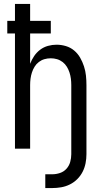

<svg xmlns="http://www.w3.org/2000/svg" viewBox="-20 -755 515 975"><path d="M210 200V130H245Q265 130 284.5 123.5Q304 117 317.5 102Q331 87 336.5 67.5Q342 48 342 28V-323Q342 -339 340 -355Q338 -371 333 -386.5Q328 -402 319.5 -416Q311 -430 298 -440Q285 -450 269.5 -454.5Q254 -459 238 -459Q221 -459 205.5 -454.5Q190 -450 177 -440Q164 -430 155.5 -416Q147 -402 142 -386.5Q137 -371 135 -355Q133 -339 133 -323V0H56V-585H17V-649H56V-735H133V-649H238V-585H133V-431Q141 -452 153.5 -470.5Q166 -489 184 -502.5Q202 -516 223.5 -522Q245 -528 267 -528Q291 -528 314.5 -521Q338 -514 356.5 -498.5Q375 -483 387 -462Q399 -441 406.5 -418Q414 -395 416.5 -371Q419 -347 419 -323V28Q419 51 414.5 74Q410 97 399.5 117.5Q389 138 372.5 154.5Q356 171 335 181.5Q314 192 291 196Q268 200 245 200Z"/></svg>

Font: Iosevka QP
Style: Regular
Weight: 400
Designer: Belleve Invis
Foundry: Belleve Invis
Version: Version 20.0.0; ttfautohint (v1.8.4)